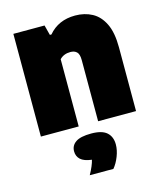

<svg xmlns="http://www.w3.org/2000/svg" viewBox="-120 -646 834 993"><g transform="rotate(-15 297.0 -150.0)"><path d="M44 0V-550H211L225 -496H233.5Q286.5 -559 376.5 -559Q427 -559 467 -537.5Q507 -516 530.2 -468.2Q553.5 -420.5 553.5 -341.5V0H350.5V-327Q350.5 -359.5 338 -371.2Q325.5 -383 304.5 -383Q268.5 -383 246.5 -360V0ZM236.5 258.5Q261.5 213 268 184Q226.5 179 208.2 162Q190 145 190 118.5Q190 87.5 215.8 69.8Q241.5 52 299 52Q356.5 52 382.2 75Q408 98 408 139.5Q408 169.5 395 202.8Q382 236 363 258.5Z"/></g></svg>

Font: Encode Sans SmCnd Black
Style: Regular
Weight: 900
Width: 4
Designer: Multiple Designers
Foundry: Impallari Type
Version: Version 3.002; ttfautohint (v1.8.3) -l 8 -r 50 -G 200 -x 14 